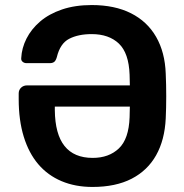

<svg xmlns="http://www.w3.org/2000/svg" viewBox="-20 -730 730 760"><path d="M636 -439Q638 -396 638 -349Q638 -302 636 -261Q632 -176 598 -115.5Q564 -55 501 -22.5Q438 10 346 10Q278 10 223.5 -13Q169 -36 131.5 -80Q94 -124 74 -189Q54 -254 54 -338V-360Q54 -374 63.5 -383Q73 -392 87 -392H494Q494 -403 493.5 -413.5Q493 -424 493 -434Q490 -520 450.5 -557.5Q411 -595 343 -595Q290 -595 254 -576.5Q218 -558 205 -504Q201 -490 194.5 -485Q188 -480 177 -480H85Q76 -480 69.5 -485.5Q63 -491 64 -500Q66 -540 85 -577.5Q104 -615 139 -645Q174 -675 225.5 -692.5Q277 -710 343 -710Q434 -710 498.5 -677.5Q563 -645 598 -584Q633 -523 636 -439ZM347 -105Q411 -105 450.5 -142.5Q490 -180 493 -266Q493 -277 493.5 -287.5Q494 -298 494 -308H197V-294Q198 -199 235.5 -152Q273 -105 347 -105Z"/></svg>

Font: Rubik Light Medium
Style: Regular
Weight: 500
Version: Version 2.104